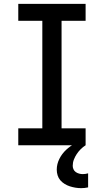

<svg xmlns="http://www.w3.org/2000/svg" viewBox="-20 -755 540 998"><path d="M75 0V-88H200V-647H75V-735H425V-647H300V-88H425V0ZM402 223Q387 223 372 220.5Q357 218 343 213.5Q329 209 316 201Q303 193 293.5 182Q284 171 279.5 156.5Q275 142 275 127Q275 98 288.5 71Q302 44 323.5 24Q345 4 371 -10Q397 -24 425 -32V0Q411 9 399.5 20.5Q388 32 379 45.5Q370 59 364 74.5Q358 90 358 107Q358 116 362 125Q366 134 374 139.5Q382 145 391.5 147.5Q401 150 410 150Q417 150 424 149Q431 148 438 146V219Q429 221 420 222Q411 223 402 223Z"/></svg>

Font: Iosevka SS18 Semibold
Style: Regular
Weight: 600
Monospace: yes
Designer: Belleve Invis
Foundry: Belleve Invis
Version: Version 25.1.1; ttfautohint (v1.8.4)